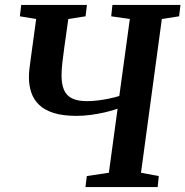

<svg xmlns="http://www.w3.org/2000/svg" viewBox="-20 -763 756 783"><path d="M328.5 0 334 -45 424 -58.5 459.5 -319.5Q434.5 -311 406 -304.5Q377.5 -298 348.5 -294.2Q319.5 -290.5 291.5 -290.5Q236.5 -290.5 199.2 -302.2Q162 -314 139.8 -335.2Q117.5 -356.5 107.8 -385.2Q98 -414 98 -447Q98 -462 99.5 -477.5Q101 -493 103 -506L127.5 -685.5L61 -696.5L66.5 -743H334.5L329 -696.5L258.5 -685.5L242.5 -571.5Q238 -540 234.5 -509.5Q231 -479 231 -455Q231 -420 240.8 -396.8Q250.5 -373.5 273.5 -362Q296.5 -350.5 335 -350.5Q356 -350.5 380.2 -353.5Q404.5 -356.5 427.5 -361.5Q450.5 -366.5 466.5 -371.5L509.5 -685.5L433.5 -696.5L438.5 -743H716L710.5 -696.5L640 -685.5L555 -58.5L627.5 -45L623 0Z"/></svg>

Font: Merriweather 24pt SemiBold
Style: Italic
Weight: 600
Italic angle: -7.8°
Version: Version 2.101